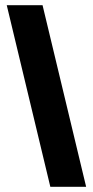

<svg xmlns="http://www.w3.org/2000/svg" viewBox="-20 -720 358 740"><path d="M312 0H174L6 -700H144Z"/></svg>

Font: Tektur Condensed SemiBold
Style: Regular
Weight: 600
Width: 3
Designer: Adam Jagosz
Foundry: Adam Jagosz
Version: Version 1.005;gftools[0.9.30]